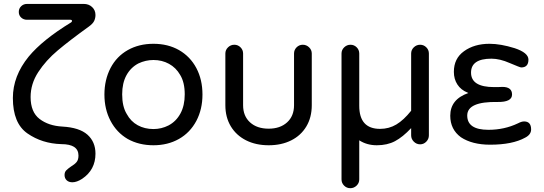

<svg xmlns="http://www.w3.org/2000/svg" viewBox="-20 -733 2785 983"><path d="M310.5 163.1Q310.5 148.4 318.8 139.6Q327.1 130.9 342.8 120.1Q362.3 108.4 372.1 96.7Q381.8 85 381.8 63.5Q381.8 4.9 293.9 4.9Q195.3 2 120.6 -49.8Q45.9 -101.6 45.9 -231.4Q45.9 -343.8 127 -443.4Q198.2 -529.3 343.8 -618.2Q348.6 -621.1 348.6 -626Q348.6 -631.8 339.8 -631.8H118.2Q100.6 -631.8 88.4 -643.1Q76.2 -654.3 76.2 -671.9Q76.2 -689.5 88.4 -701.2Q100.6 -712.9 118.2 -712.9H409.2Q434.6 -712.9 451.7 -696.8Q468.8 -680.7 468.8 -656.2Q468.8 -640.6 462.4 -626.5Q456.1 -612.3 434.6 -596.7Q336.9 -526.4 275.9 -475.1Q214.8 -423.8 175.8 -363.8Q136.7 -303.7 136.7 -236.3Q136.7 -159.2 182.6 -124Q228.5 -88.9 298.8 -85Q386.7 -80.1 427.7 -43.5Q468.8 -6.8 468.8 53.7Q468.8 136.7 400.4 182.6Q373 200.2 350.6 200.2Q332 200.2 321.3 189.9Q310.5 179.7 310.5 163.1Z M633.8 -21.5Q577.1 -54.7 545.9 -114.3Q514.6 -173.8 514.6 -249Q514.6 -324.2 545.9 -384.8Q577.1 -444.3 634.3 -476.6Q691.4 -508.8 765.6 -508.8Q839.8 -508.8 896.5 -476.6Q954.1 -443.4 985.4 -384.3Q1016.6 -325.2 1016.6 -249Q1016.6 -173.8 985.4 -114.3Q953.1 -53.7 896 -21.5Q838.9 10.7 765.6 10.7Q691.4 10.7 633.8 -21.5ZM628.9 -149.4Q649.4 -111.3 685.1 -91.8Q720.7 -72.3 765.6 -72.3Q806.6 -72.3 842.8 -90.8Q881.8 -111.3 903.8 -151.9Q925.8 -192.4 925.8 -250Q925.8 -311.5 902.3 -349.6Q880.9 -386.7 845.2 -406.2Q809.6 -425.8 765.6 -425.8Q725.6 -425.8 688.5 -408.2Q649.4 -387.7 627.4 -347.7Q605.5 -307.6 605.5 -250Q605.5 -187.5 628.9 -149.4Z M1133.8 -194.3V-459Q1133.8 -477.5 1147.5 -490.7Q1161.1 -503.9 1179.7 -503.9Q1198.2 -503.9 1211.4 -490.7Q1224.6 -477.5 1224.6 -459V-194.3Q1224.6 -138.7 1260.3 -106.4Q1295.9 -74.2 1355.5 -74.2Q1414.1 -74.2 1449.7 -106.4Q1485.4 -138.7 1485.4 -194.3V-459Q1485.4 -477.5 1498.5 -490.7Q1511.7 -503.9 1530.3 -503.9Q1548.8 -503.9 1562.5 -490.7Q1576.2 -477.5 1576.2 -459V-194.3Q1576.2 -131.8 1548.3 -85.4Q1520.5 -39.1 1470.7 -14.2Q1420.9 10.7 1355.5 10.7Q1290 10.7 1239.7 -14.6Q1189.5 -40 1161.6 -86.4Q1133.8 -132.8 1133.8 -194.3Z M1728.5 185.5V-459Q1728.5 -477.5 1742.2 -490.7Q1755.9 -503.9 1774.4 -503.9Q1793 -503.9 1806.2 -490.7Q1819.3 -477.5 1819.3 -459V-191.4Q1819.3 -73.2 1925.8 -73.2Q1971.7 -73.2 2009.3 -95.7Q2046.9 -118.2 2085 -166V-459Q2085 -477.5 2098.6 -490.7Q2112.3 -503.9 2130.9 -503.9Q2149.4 -503.9 2162.6 -490.7Q2175.8 -477.5 2175.8 -459V-40Q2175.8 -21.5 2162.6 -7.8Q2149.4 5.9 2130.9 5.9Q2112.3 5.9 2098.6 -7.8Q2085 -21.5 2085 -40V-77.1Q2042 -31.2 2002.4 -10.3Q1962.9 10.7 1909.2 10.7Q1858.4 10.7 1819.3 -14.6V185.5Q1819.3 204.1 1805.7 217.3Q1792 230.5 1773.4 230.5Q1754.9 230.5 1741.7 217.3Q1728.5 204.1 1728.5 185.5Z M2339.8 -30.3Q2285.2 -70.3 2285.2 -140.6Q2285.2 -224.6 2377.9 -256.8L2374 -258.8Q2339.8 -272.5 2321.8 -300.3Q2303.7 -328.1 2303.7 -365.2Q2303.7 -433.6 2355.5 -470.7Q2408.2 -508.8 2486.3 -508.8Q2543 -508.8 2615.2 -486.3Q2685.5 -462.9 2685.5 -427.7Q2685.5 -387.7 2648.4 -387.7Q2642.6 -387.7 2589.8 -410.2Q2539.1 -432.6 2496.1 -432.6Q2391.6 -432.6 2391.6 -361.3Q2391.6 -287.1 2509.8 -287.1H2528.3L2551.8 -288.1Q2601.6 -288.1 2601.6 -249Q2601.6 -210 2528.3 -210.9Q2372.1 -213.9 2372.1 -141.6Q2372.1 -68.4 2480.5 -68.4Q2562.5 -68.4 2631.8 -101.6Q2650.4 -111.3 2663.1 -111.3Q2699.2 -111.3 2699.2 -70.3Q2699.2 -43.9 2668.9 -28.3Q2603.5 7.8 2489.3 7.8Q2397.5 7.8 2339.8 -30.3Z"/></svg>

Font: jf-openhuninn-2.0
Style: Regular
Weight: 400
Designer: [Kosugi Maru]
Designed by MOTOYA      

[Varela Round]
Joe Prince (Latin component); Avraham Cornfeld (Hebrew component)
Foundry: justfont CO.,LTD.
Version: 2.0